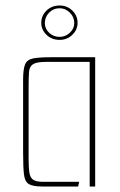

<svg xmlns="http://www.w3.org/2000/svg" viewBox="-20 -678 436 698"><path d="M133 0Q99 0 84.5 -9Q70 -18 67 -45Q64 -72 64 -125V-387Q64 -426 71 -443.5Q78 -461 100 -465.5Q122 -470 167 -470H326V0H306V-453H147Q113 -453 100 -444.5Q87 -436 85.5 -416.5Q84 -397 84 -362V-103Q84 -68 87 -49.5Q90 -31 101.5 -24Q113 -17 138 -17H268L264 0ZM197 -533Q168 -533 149 -551.5Q130 -570 130 -595Q130 -621 149 -639.5Q168 -658 197 -658Q224 -658 243 -639.5Q262 -621 262 -595Q262 -570 243 -551.5Q224 -533 197 -533ZM197 -544Q218 -544 234 -559Q250 -574 250 -594Q250 -616 234 -632Q218 -648 197 -648Q174 -648 158.5 -632Q143 -616 143 -594Q143 -574 158.5 -559Q174 -544 197 -544Z"/></svg>

Font: Smooch Sans Thin Thin
Style: Regular
Weight: 250
Version: Version 1.010